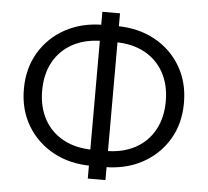

<svg xmlns="http://www.w3.org/2000/svg" viewBox="-54 -816 981 905"><g transform="rotate(5 436.0 -363.5)"><path d="M405.8 -30.3Q303.7 -30.3 225.3 -73Q147 -115.7 102.1 -190.7Q57.1 -265.6 57.1 -363.8Q57.1 -461.9 102.1 -537.1Q147 -612.3 225.3 -654.8Q303.7 -697.3 405.8 -697.3H466.3Q568.4 -697.3 646.7 -654.8Q725.1 -612.3 769.8 -537.1Q814.5 -461.9 814.5 -363.8Q814.5 -265.6 769.8 -190.7Q725.1 -115.7 646.7 -73Q568.4 -30.3 466.3 -30.3ZM405.8 -106.4H466.3Q546.9 -106.4 605.7 -138.2Q664.6 -169.9 696.5 -228Q728.5 -286.1 728.5 -363.8Q728.5 -441.9 696.5 -499.8Q664.6 -557.6 605.7 -589.4Q546.9 -621.1 466.3 -621.1H405.8Q325.7 -621.1 266.6 -589.4Q207.5 -557.6 175.5 -499.8Q143.6 -441.9 143.6 -363.8Q143.6 -286.1 175.5 -228Q207.5 -169.9 266.6 -138.2Q325.7 -106.4 405.8 -106.4ZM394 30.8V-758.3H477.5V30.8Z"/></g></svg>

Font: V-Inter
Style: Regular-375
Weight: 375
Designer: Rasmus Andersson
Foundry: rsms
Version: Version 4.000;git-4146feb